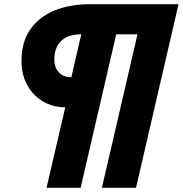

<svg xmlns="http://www.w3.org/2000/svg" viewBox="-20 -724 868 912"><path d="M201 168 290 -214Q229 -215 182 -243.5Q135 -272 108.5 -321.5Q82 -371 82 -434Q82 -523 123 -583Q164 -643 237.5 -673.5Q311 -704 408 -704H828L626 168H464L633 -561H532L363 168ZM319 -357 366 -561Q302 -561 270 -529Q238 -497 238 -441Q238 -404 259.5 -380.5Q281 -357 319 -357Z"/></svg>

Font: Prodigy Sans ExtraBold
Style: Italic
Weight: 800
Italic angle: -13°
Designer: Wei Huang
Foundry: Wei Huang
Version: Version 1.003; ttfautohint (v1.8.3)